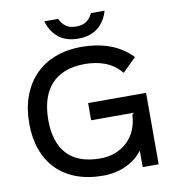

<svg xmlns="http://www.w3.org/2000/svg" viewBox="-106 -1115 1122 1220"><g transform="rotate(-10 455.0 -505.5)"><path d="M651 -1021Q631 -952 582.5 -913.5Q534 -875 457 -875Q379 -875 330.5 -913.5Q282 -952 262 -1021H351Q366 -989 390.5 -971Q415 -953 457 -953Q499 -953 523.5 -971Q548 -989 563 -1021ZM820 0H717V-104H715Q676 -52 609 -21Q542 10 462 10Q364 10 288.5 -18.5Q213 -47 161 -100Q109 -153 82 -228.5Q55 -304 55 -397Q55 -493 83 -571Q111 -649 164 -704.5Q217 -760 293.5 -790Q370 -820 468 -820Q511 -820 554.5 -813.5Q598 -807 639.5 -793Q681 -779 719.5 -755Q758 -731 790 -697L702 -611Q679 -639 652 -658Q625 -677 595 -688Q565 -699 533 -704Q501 -709 468 -709Q394 -709 339.5 -687.5Q285 -666 249 -625.5Q213 -585 195.5 -527.5Q178 -470 178 -397Q178 -328 195 -273Q212 -218 247 -179.5Q282 -141 335.5 -121Q389 -101 462 -101Q517 -101 562 -119Q607 -137 639.5 -169Q672 -201 690 -244.5Q708 -288 710 -339L722 -350H446V-461H820Z"/></g></svg>

Font: Sinkin Sans 500 Medium
Style: 500 Medium
Weight: 500
Designer: Keith Bates
Foundry: K-Type
Version: Sinkin Sans (version 1.0)  by Keith Bates   •   © 2014   www